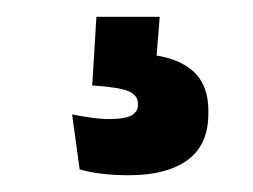

<svg xmlns="http://www.w3.org/2000/svg" viewBox="-20 -36 302 229"><path d="M170.5 -16 164.5 59 110.5 31Q119.5 30 128 29.2Q136.5 28.5 144.5 28.5Q184 29 206.2 45.5Q228.5 62 228.5 96V99.5Q228.5 137 203.5 155Q178.5 173 134 173Q116 173 101.5 171.2Q87 169.5 75 166L66 100.5Q76 102.5 87.8 104.2Q99.5 106 110.5 106Q128.5 106 136.5 101.8Q144.5 97.5 144.5 89.5V87.5Q144.5 77.5 133.2 72.8Q122 68 91 66Q91 66 90.5 66Q90 66 90 66L95 -16Z"/></svg>

Font: Anek Latin Condensed
Style: Bold
Weight: 700
Width: 3
Designer: Yesha Goshar
Foundry: Ek Type
Version: Version 1.003